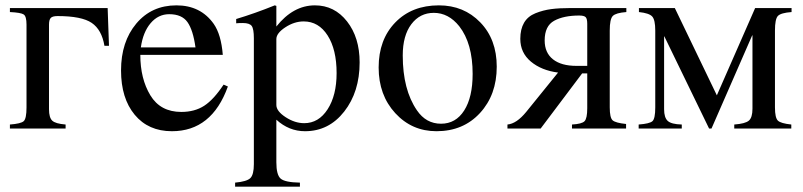

<svg xmlns="http://www.w3.org/2000/svg" viewBox="-20 -480 2999 717"><path d="M387 -309H370Q360 -369 322.5 -394.5Q285 -420 195 -420Q176 -420 169.5 -413Q163 -406 163 -388V-72Q163 -41 175 -29.5Q187 -18 225 -15V0H17V-15Q58 -18 68.5 -27.5Q79 -37 79 -79V-388Q79 -419 68.5 -426Q58 -433 17 -435V-450H382Z M815 -164 831 -157Q771 10 622 10Q534 10 483 -51.5Q432 -113 432 -217Q432 -324 489 -392Q546 -460 639 -460Q729 -460 778 -391Q806 -351 812 -275H504Q504 -186 541.5 -124Q579 -62 657 -62Q707 -62 742.5 -85Q778 -108 815 -164ZM506 -303H710Q701 -368 680 -397.5Q659 -427 612 -427Q571 -427 542.5 -393.5Q514 -360 506 -303Z M1012 -458V-381Q1075 -460 1156 -460Q1229 -460 1276 -400Q1323 -340 1323 -247Q1323 -137 1265.5 -63.5Q1208 10 1119 10Q1059 10 1012 -33V126Q1012 173 1028 187Q1044 201 1100 202V217H858V202Q902 198 915 185Q928 172 928 133V-337Q928 -372 920 -383Q912 -394 887 -394Q871 -394 862 -393V-409Q932 -430 1006 -460ZM1012 -334V-88Q1012 -65 1046.5 -42.5Q1081 -20 1116 -20Q1170 -20 1203.5 -72Q1237 -124 1237 -207Q1237 -295 1203.5 -347.5Q1170 -400 1114 -400Q1079 -400 1045.5 -378Q1012 -356 1012 -334Z M1835 -231Q1835 -126 1772.5 -58Q1710 10 1610 10Q1518 10 1456 -57.5Q1394 -125 1394 -228Q1394 -332 1456 -396Q1518 -460 1619 -460Q1712 -460 1773.5 -396.5Q1835 -333 1835 -231ZM1745 -204Q1745 -318 1695 -382Q1655 -432 1600 -432Q1548 -432 1516 -389.5Q1484 -347 1484 -273Q1484 -145 1537 -68Q1571 -18 1627 -18Q1682 -18 1713.5 -67.5Q1745 -117 1745 -204Z M2319 -450V-435Q2280 -432 2268.5 -420.5Q2257 -409 2257 -366V-79Q2257 -40 2268 -30.5Q2279 -21 2318 -17V0H2116V-15Q2153 -17 2163 -27.5Q2173 -38 2173 -76V-206H2154L1999 0H1875V-15Q1909 -18 1945 -62L2064 -209Q2002 -217 1962.5 -250Q1923 -283 1923 -335Q1923 -371 1937 -395Q1951 -419 1979.5 -430.5Q2008 -442 2038.5 -446Q2069 -450 2113 -450ZM2173 -234V-391Q2173 -410 2167 -416Q2161 -422 2143 -422Q2085 -422 2049.5 -402.5Q2014 -383 2014 -329Q2014 -283 2045 -258.5Q2076 -234 2133 -234Z M2936 -450V-435Q2896 -432 2885 -420.5Q2874 -409 2874 -366V-79Q2874 -40 2885 -29.5Q2896 -19 2935 -15V0H2722V-15Q2763 -18 2776.5 -29.5Q2790 -41 2790 -74V-348H2789L2637 0H2628L2461 -344H2460V-72Q2460 -41 2473.5 -28.5Q2487 -16 2526 -15V0H2365V-15Q2406 -18 2416.5 -27.5Q2427 -37 2427 -79V-366Q2427 -406 2415.5 -418.5Q2404 -431 2366 -435V-450H2500L2657 -124L2800 -450Z"/></svg>

Font: STIX MathJax Alphabets
Style: Regular
Weight: 400
Designer: MicroPress Inc., with final additions and corrections provided by Coen Hoffman, Elsevier (retired)
Version: Version 1.1.1